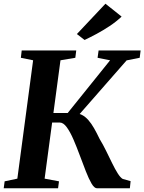

<svg xmlns="http://www.w3.org/2000/svg" viewBox="-22 -1015 778 1035"><path d="M501 0Q486.5 0 471.5 -25.5Q456.5 -51 440.8 -91.5Q425 -132 408.2 -177.2Q391.5 -222.5 374 -263Q356.5 -303.5 338 -329Q319.5 -354.5 300 -354.5H217L223.5 -406H343L571.5 -690L504 -703.5L509.5 -743H736L731 -703.5L660.5 -689.5L368.5 -356L378.5 -403.5Q401 -405 419.2 -395.8Q437.5 -386.5 453.8 -368.2Q470 -350 484.8 -324.2Q499.5 -298.5 515 -266Q533 -236.5 550 -201.8Q567 -167 582.8 -134.8Q598.5 -102.5 613 -79.8Q627.5 -57 639.5 -50.5L682 -38.5L678 0ZM-2 0 3 -37.5 71.5 -52 156.5 -690 90.5 -703.5 95 -743H389L384 -703.5L304 -690L218.5 -52L296 -37.5L291 0ZM434 -799.5 392.5 -831.5 546.5 -995 633.5 -925.5Q604.5 -898 569 -874.5Q533.5 -851 498.5 -832.2Q463.5 -813.5 434 -799.5Z"/></svg>

Font: Merriweather 60pt
Style: Bold Italic
Weight: 700
Italic angle: -7.8°
Version: Version 2.101